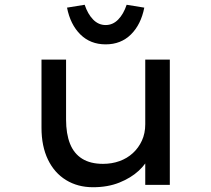

<svg xmlns="http://www.w3.org/2000/svg" viewBox="-20 -775 886 805"><path d="M370 10Q306 10 257 -20Q208 -50 181 -106Q154 -162 154 -239V-525H257V-274Q257 -214 273.5 -172.5Q290 -131 324.5 -109.5Q359 -88 412 -88Q449 -88 481 -99.5Q513 -111 537 -133Q561 -155 575 -185.5Q589 -216 589 -254V-525H692V0H589V-110L607 -122Q594 -89 561.5 -59Q529 -29 480.5 -9.5Q432 10 370 10ZM423 -589Q359 -589 317 -630.5Q275 -672 261 -743L335 -755Q348 -716 370.5 -693Q393 -670 423 -670Q453 -670 475.5 -693Q498 -716 511 -755L585 -743Q571 -672 529 -630.5Q487 -589 423 -589Z"/></svg>

Font: Lexend Mega
Style: Regular
Weight: 400
Designer: Bonnie Shaver-Troup, Thomas Jockin
Foundry: Lexend
Version: Version 1.007